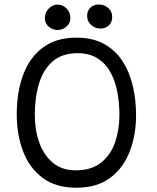

<svg xmlns="http://www.w3.org/2000/svg" viewBox="-20 -832 717 877"><path d="M328.5 25.5Q235 25.5 174.8 -19.5Q114.5 -64.5 85.5 -140.5Q56.5 -216.5 56.5 -310Q56.5 -413 86.5 -492Q116.5 -571 176.8 -615.5Q237 -660 328.5 -660Q403.5 -660 455.8 -631Q508 -602 540 -552.2Q572 -502.5 586.8 -439Q601.5 -375.5 601.5 -306Q601.5 -216 572.8 -140.8Q544 -65.5 483.8 -20Q423.5 25.5 328.5 25.5ZM326 -54Q397.5 -54 441.5 -89Q485.5 -124 505.5 -181.5Q525.5 -239 525.5 -307Q525.5 -360 516.2 -410.2Q507 -460.5 485.2 -500.8Q463.5 -541 426.5 -565Q389.5 -589 334 -589Q264 -589 221 -552Q178 -515 158.5 -451.2Q139 -387.5 139 -307Q139 -238.5 159.5 -180.8Q180 -123 221.5 -88.5Q263 -54 326 -54ZM439 -701.5Q414.5 -701.5 396.2 -718Q378 -734.5 378 -759.5Q378 -783.5 393.2 -797.5Q408.5 -811.5 431 -811.5Q456 -811.5 474.2 -795.8Q492.5 -780 492.5 -754.5Q492.5 -729.5 476.8 -715.5Q461 -701.5 439 -701.5ZM244 -695Q221.5 -695 203.2 -709.8Q185 -724.5 185 -749Q185 -775.5 202.8 -793.2Q220.5 -811 243 -811Q267 -811 284.2 -793Q301.5 -775 301.5 -749.5Q301.5 -726 283.8 -710.5Q266 -695 244 -695Z"/></svg>

Font: Grandstander Light
Style: Regular
Weight: 300
Designer: Tyler Finck
Foundry: Etcetera Type Co
Version: Version 1.200; ttfautohint (v1.8.3)